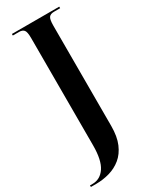

<svg xmlns="http://www.w3.org/2000/svg" viewBox="-257 -769 850 1065"><g transform="rotate(-30 168.0 -237.0)"><path d="M-16 240V230H0Q50 230 80 185.5Q110 141 110 46V-642Q110 -680 100.5 -692Q91 -704 69 -704H29V-714H332V-704H293Q270 -704 260.5 -691.5Q251 -679 251 -639V3Q251 71 231.5 116.5Q212 162 179 189Q146 216 104 228Q62 240 17 240Z"/></g></svg>

Font: Noto Serif Display Condensed
Style: Bold
Weight: 700
Width: 3
Designer: Monotype Design Team
Foundry: Monotype Imaging Inc.
Version: Version 2.009